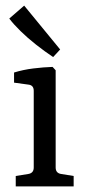

<svg xmlns="http://www.w3.org/2000/svg" viewBox="-20 -663 308 683"><path d="M178 -67Q178 -47 198 -44L242 -37V0H36V-37L80 -44Q100 -47 100 -67V-340Q100 -360 81 -362L30 -369V-405Q62 -415 98.5 -419.5Q135 -424 167 -425L178 -413ZM194 -487 169 -460Q139 -480 108.5 -504Q78 -528 53 -552.5Q28 -577 13 -597L66 -643Z"/></svg>

Font: Yrsa
Style: Regular
Weight: 400
Designer: Anna Giedrys (Yrsa+Rasa design), David Brezina (Yrsa art-direction, Rasa art-direction, design)
Foundry: Rosetta Type Foundry
Version: Version 2.004